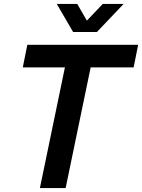

<svg xmlns="http://www.w3.org/2000/svg" viewBox="-20 -957 723 977"><path d="M183 0 313 -627H444L314 0ZM96 -614 119 -729H683L660 -614ZM352 -794 269 -937H373L422 -852L503 -937H609L473 -794Z"/></svg>

Font: Mona Sans ExtraLight SemiBold
Style: Italic
Weight: 600
Italic angle: -11.6951°
Version: Version 2.000